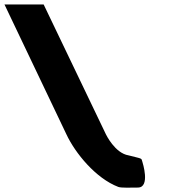

<svg xmlns="http://www.w3.org/2000/svg" viewBox="-309 -845 769 865"><path d="M-288.9 -825 -9.9 -240C30 -154.6 122.6 -41.6 223.7 -3C237.5 2.3 280.1 0 312.2 0C369.8 -0.3 332.7 -115 332.7 -115C326.6 -134 336.1 -128 270.4 -145C208.5 -154.7 168.1 -240 168.1 -240L-112.4 -825Z"/></svg>

Font: Hussar
Style: BdOpOblFive
Weight: 700
Foundry: Cannot Into Space Fonts
Version: Version 2.00